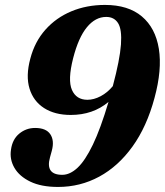

<svg xmlns="http://www.w3.org/2000/svg" viewBox="-20 -730 653 760"><path d="M209.5 10Q143.5 10 100 -11Q56.5 -32 37 -65.8Q17.5 -99.5 23.5 -137.5Q29 -178.5 56.2 -201Q83.5 -223.5 119 -223.5Q162.5 -223.5 179.2 -198.5Q196 -173.5 185 -133L178 -107.5Q158.5 -38 226.5 -38Q257 -38 287 -66Q317 -94 347.5 -157.2Q378 -220.5 409.5 -326.5Q348 -275 260 -275Q197 -275 154.5 -302.2Q112 -329.5 96.8 -379.5Q81.5 -429.5 100 -498Q117.5 -565 159.8 -612.5Q202 -660 262.5 -685.2Q323 -710.5 395.5 -710.5Q487.5 -710.5 541.5 -665Q595.5 -619.5 608.8 -536.8Q622 -454 591.5 -342Q561 -228.5 504.5 -150Q448 -71.5 372.8 -30.8Q297.5 10 209.5 10ZM269.5 -499.5Q247.5 -413 264.8 -374Q282 -335 326 -335Q351.5 -335 378.5 -349.2Q405.5 -363.5 426.5 -389Q454.5 -494 458.8 -553.8Q463 -613.5 447.5 -638.2Q432 -663 400.5 -663Q357.5 -663 324 -622.2Q290.5 -581.5 269.5 -499.5Z"/></svg>

Font: Fraunces 144pt S050
Style: Bold Italic
Weight: 700
Italic angle: -16°
Version: Version 1.000; ttfautohint (v1.8.3)